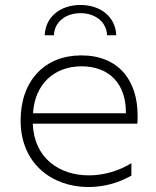

<svg xmlns="http://www.w3.org/2000/svg" viewBox="-20 -749 628 773"><path d="M336 4C395 4 455 -11 509 -42V-92C455 -59 395 -43 338 -43C219 -43 117 -112 112 -251H533C534 -262 534 -273 534 -284C534 -427 456 -526 307 -526C162 -526 63 -426 63 -264C63 -88 192 4 336 4ZM487 -293H113C120 -411 199 -482 308 -482C417 -482 488 -415 487 -293ZM160 -607H197C199 -662 246 -696 304 -696C362 -696 409 -662 411 -607H448C445 -683 383 -729 304 -729C225 -729 163 -683 160 -607Z"/></svg>

Font: Chess Sans Light
Style: Regular
Weight: 300
Designer: Wolf Bōese
Foundry: Wolf Bōese
Version: Version 7.223;Glyphs 3.3 (3306)